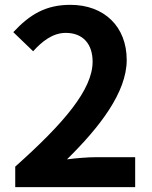

<svg xmlns="http://www.w3.org/2000/svg" viewBox="-20 -774 630 794"><path d="M43 0H539V-124H379C344 -124 295 -120 257 -115C392 -248 504 -392 504 -526C504 -664 411 -754 271 -754C170 -754 104 -715 35 -641L117 -562C154 -603 198 -638 252 -638C323 -638 363 -592 363 -519C363 -404 245 -265 43 -85Z"/></svg>

Font: Noto Sans JP
Style: Bold
Weight: 700
Designer: Ryoko NISHIZUKA 西塚涼子 (kana, bopomofo & ideographs); Paul D. Hunt (Latin, Greek & Cyrillic); Sandoll Communications 산돌커뮤니
Foundry: Adobe
Version: Version 2.004;hotconv 1.0.118;makeotfexe 2.5.65603